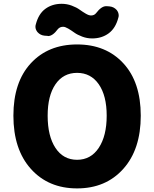

<svg xmlns="http://www.w3.org/2000/svg" viewBox="-20 -996 825 1029"><path d="M51.8 -376Q51.8 -555.7 145 -656.7Q238.3 -757.8 393.1 -757.8Q547.9 -757.8 641.1 -656.7Q734.4 -555.7 734.4 -376Q734.4 -195.3 640.6 -90.8Q546.9 13.7 393.1 13.7Q239.3 13.7 145.5 -90.8Q51.8 -195.3 51.8 -376ZM551.8 -376Q551.8 -483.4 509.3 -544.4Q466.8 -605.5 393.1 -605.5Q319.3 -605.5 277.3 -544.4Q235.4 -483.4 235.4 -376Q235.4 -266.6 277.3 -203.1Q319.3 -139.6 393.1 -139.6Q466.8 -139.6 509.3 -203.6Q551.8 -267.6 551.8 -376ZM473.6 -790Q446.3 -790 420.4 -799.8Q394.5 -809.6 378.4 -821.3Q362.3 -833 345.7 -842.8Q329.1 -852.5 318.4 -852.5Q300.8 -852.5 290 -839.8Q262.7 -802.7 237.3 -802.7Q236.3 -802.7 235.4 -803.7L219.7 -804.7Q196.3 -806.6 180.7 -824.2Q169.9 -837.9 169.9 -852.5Q169.9 -859.4 171.9 -865.2Q186.5 -921.9 223.1 -948.7Q259.8 -975.6 310.5 -975.6Q338.9 -975.6 364.7 -965.8Q390.6 -956.1 406.7 -944.3Q422.9 -932.6 439.5 -922.9Q456.1 -913.1 467.8 -913.1Q485.4 -913.1 495.1 -925.8Q523.4 -962.9 548.8 -962.9Q549.8 -962.9 550.8 -962.9L565.4 -961.9Q589.8 -960 605.5 -942.4Q616.2 -928.7 616.2 -913.1Q616.2 -907.2 614.3 -901.4Q599.6 -844.7 562.5 -817.4Q525.4 -790 473.6 -790Z"/></svg>

Font: Gen Jyuu GothicX Heavy
Style: Bold
Weight: 900
Designer: [Source Han Sans]
Ryoko NISHIZUKA  (kana & ideographs); Paul D. Hunt (Latin, Greek & Cyrillic); Wenlong ZHANG  (bopomofo
Version: Version 1.002.20150607